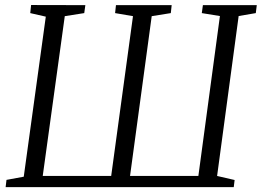

<svg xmlns="http://www.w3.org/2000/svg" viewBox="-20 -764 1068 784"><path d="M3 0 6.5 -29.5 77 -42.5 167 -696 103.5 -710.5 107 -743.5 328.5 -743 324 -710.5 244.5 -698 154.5 -45.5H434L523 -698L450 -710.5L453.5 -743H681L677.5 -710.5L599.5 -698L511 -45.5H790L878 -698.5L804 -710.5L808.5 -743H1028.5L1024.5 -710.5L954.5 -698.5L866.5 -45.5L938 -29L934.5 0Z"/></svg>

Font: Merriweather 60pt Light
Style: Italic
Weight: 300
Italic angle: -7.8°
Version: Version 2.101